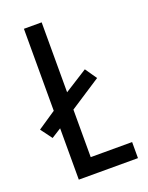

<svg xmlns="http://www.w3.org/2000/svg" viewBox="-143 -784 658 854"><g transform="rotate(-20 186.0 -357.0)"><path d="M79 0H359V-76H163V-301L310 -397L272 -452L163 -383V-714H79V-326L-7 -268L33 -214L79 -243Z"/></g></svg>

Font: Noto Sans Lao Looped ExtraCondensed
Style: Regular
Weight: 400
Width: 2
Designer: Mark Frömberg, Ben Mitchell
Foundry: The Fontpad Ltd
Version: Version 1.003